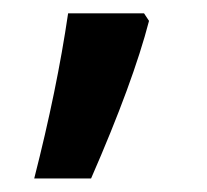

<svg xmlns="http://www.w3.org/2000/svg" viewBox="-20 -136 307 285"><path d="M201.2 -105Q177.7 -14.2 115.2 128.9H30.8Q64.5 -2.9 81.1 -116.2H193.8Z"/></svg>

Font: JBL Sans
Style: Semibold
Weight: 600
Version: Version 1.10